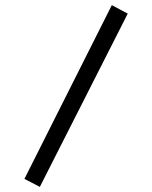

<svg xmlns="http://www.w3.org/2000/svg" viewBox="-20 -685 590 747"><path d="M135 42 75 11 415 -665 477 -632Z"/></svg>

Font: Inconsolata SemiExpanded
Style: Regular
Weight: 400
Width: 6
Monospace: yes
Designer: Raph Levien, Cyreal, Brenton Simpson
Foundry: Raph Levien, Cyreal, Google
Version: Version 3.000; ttfautohint (v1.8.2.53-6de2)